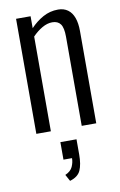

<svg xmlns="http://www.w3.org/2000/svg" viewBox="-93 -639 596 950"><g transform="rotate(-10 204.5 -164.5)"><path d="M56 0V-578H129V-518Q157 -548 192 -567.5Q227 -587 268 -587Q297 -587 317 -572.5Q337 -558 347 -530.5Q357 -503 357 -464V0H284V-448Q284 -493 270.5 -511.5Q257 -530 229 -530Q204 -530 178 -515Q152 -500 129 -476V0ZM180 258 162 225Q190 213 199.5 191.5Q209 170 209 149H166V61H247V138Q247 187 234 216.5Q221 246 180 258Z"/></g></svg>

Font: Oswald Light
Style: Regular
Weight: 300
Designer: Vernon Adams
Foundry: Vernon Adams
Version: Version 4.103;gftools[0.9.33.dev8+g029e19f]